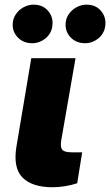

<svg xmlns="http://www.w3.org/2000/svg" viewBox="-20 -794 470 820"><path d="M49.7 -164.8 113.6 -545.5H302.6L241.5 -194.6Q239.3 -180.4 240.2 -170.5Q241.1 -160.5 246.1 -154.7Q251.1 -148.8 261 -146.1Q271 -143.5 286.9 -143.5H331L309.7 -11.4Q284.1 -2.8 256.6 1.4Q229 5.7 204.5 5.7Q118.3 5.7 77.1 -34.8Q35.9 -75.3 49.7 -164.8ZM261.4 -703.1Q264.2 -718.8 272.5 -731.7Q280.9 -744.7 292.8 -754.1Q304.7 -763.5 319.4 -768.8Q334.2 -774.1 349.4 -774.1Q389.6 -774.1 412.3 -746.4Q435.4 -718 429 -680.4Q426.8 -665.1 419 -652Q411.2 -638.8 399.5 -629.4Q387.8 -620 373.4 -614.7Q359 -609.4 343.8 -609.4Q303.3 -609.4 279.1 -637.1Q255 -664.8 261.4 -703.1ZM35.5 -703.1Q38.4 -718.8 46.7 -731.7Q55 -744.7 66.9 -754.1Q78.8 -763.5 93.6 -768.8Q108.3 -774.1 123.6 -774.1Q163.7 -774.1 186.4 -746.4Q209.5 -718 203.1 -680.4Q201 -665.1 193.2 -652Q185.4 -638.8 173.7 -629.4Q161.9 -620 147.5 -614.7Q133.2 -609.4 117.9 -609.4Q77.4 -609.4 53.3 -637.1Q29.1 -664.8 35.5 -703.1Z"/></svg>

Font: Inter P Black
Style: Italic
Weight: 900
Italic angle: -9.40001°
Designer: Rasmus Andersson
Foundry: rsms
Version: Version 3.018;git-588b23468